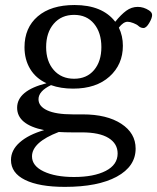

<svg xmlns="http://www.w3.org/2000/svg" viewBox="-20 -480 614 750"><path d="M265.6 -133.8Q217.3 -133.8 179.2 -147.5Q130.4 -124 130.4 -92.3Q130.4 -64.9 164.1 -49.1Q197.8 -33.2 264.6 -33.2H303.2Q397.5 -33.2 453.6 3.4Q509.8 40 509.8 100.6Q509.8 169.9 436.3 210Q362.8 250 233.4 250Q133.3 250 78.1 222.9Q22.9 195.8 22.9 145Q22.9 106.4 57.1 76.2Q91.3 45.9 152.3 28.3Q46.9 6.8 46.9 -59.1Q46.9 -126 161.6 -154.8Q119.6 -174.3 97.7 -210.9Q75.7 -247.6 75.7 -295.4Q75.7 -371.6 127.4 -416Q179.2 -460.4 271 -460.4Q379.9 -460.4 430.2 -395Q452.6 -422.9 473.1 -438Q493.7 -453.1 518.1 -453.1Q541 -453.1 562 -439.5Q574.2 -431.6 574.2 -421.4Q574.2 -409.2 562.7 -389.9Q551.3 -370.6 540.5 -370.6Q529.3 -370.6 520.5 -378.9Q514.2 -384.8 500.7 -389.9Q487.3 -395 478.5 -395Q461.9 -395 444.3 -372.1Q460 -339.8 460 -301.3Q460 -228 407.7 -180.9Q355.5 -133.8 265.6 -133.8ZM269.5 -172.4Q318.8 -172.4 347.4 -206.3Q376 -240.2 376 -295.9Q376 -352.5 347.4 -387.2Q318.8 -421.9 269.5 -421.9Q219.7 -421.9 189.9 -387.2Q160.2 -352.5 160.2 -295.9Q160.2 -240.7 189.9 -206.5Q219.7 -172.4 269.5 -172.4ZM105 130.9Q105 168 150.6 189.7Q196.3 211.4 269 211.4Q346.7 211.4 393.1 187.5Q439.5 163.6 439.5 119.6Q439.5 81.1 404.1 59.1Q368.7 37.1 299.8 37.1H260.7Q233.4 37.1 209.5 35.6Q105 75.7 105 130.9Z"/></svg>

Font: Elstob 8pt
Style: Regular
Weight: 400
Designer: Peter S. Baker
Version: Version 1.015